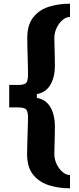

<svg xmlns="http://www.w3.org/2000/svg" viewBox="-20 -820 430 1042"><path d="M360 202Q297 202 244 184.8Q191 167.5 159 127Q127 86.5 127 16Q127 2 127.8 -25.5Q128.5 -53 129.5 -84.2Q130.5 -115.5 131.2 -142Q132 -168.5 132 -180Q132 -220.5 118.8 -228.8Q105.5 -237 79 -237H30V-359H79Q105.5 -359 118.8 -367.2Q132 -375.5 132 -416Q132 -427.5 131.5 -454.2Q131 -481 130 -512.8Q129 -544.5 128.5 -572.2Q128 -600 128 -614Q128 -684.5 159.8 -725.2Q191.5 -766 244.2 -783Q297 -800 360 -800V-728Q339.5 -728 320 -711.8Q300.5 -695.5 287.8 -669.5Q275 -643.5 275 -614Q275 -600 275.8 -572.8Q276.5 -545.5 277.2 -515.5Q278 -485.5 278 -463Q278 -403 254.2 -361Q230.5 -319 180 -309V-289Q230.5 -279.5 254.2 -237.2Q278 -195 278 -135Q278 -112.5 277.2 -82.5Q276.5 -52.5 275.8 -25.2Q275 2 275 16Q275 45.5 287.8 71.5Q300.5 97.5 320 113.8Q339.5 130 360 130Z"/></svg>

Font: Big Shoulders Stencil Display Black
Style: Regular
Weight: 900
Designer: Patric King
Foundry: XO Type Co
Version: Version 1.000